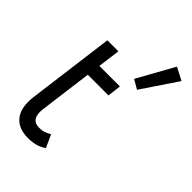

<svg xmlns="http://www.w3.org/2000/svg" viewBox="-236 -878 985 985"><g transform="rotate(45 256.5 -386.0)"><path d="M32 -118Q32 -141 34 -153L96 -629H176L160 -507H309L300 -433H150L113 -149Q111 -131 111 -126Q111 -64 165 -64Q186 -64 198 -68Q210 -72 233 -84L264 -15Q224 14 163 14Q100 14 66 -20Q32 -54 32 -118ZM444 -786 513 -750 383 -557 333 -586Z"/></g></svg>

Font: Bellota Text
Style: Bold Italic
Weight: 700
Italic angle: -7.5°
Designer: Kemie Guaida
Foundry: Kemie Guaida
Version: Version 4.001